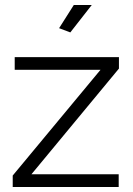

<svg xmlns="http://www.w3.org/2000/svg" viewBox="-20 -750 532 770"><path d="M262 -620 217 -637 276 -730H348ZM31 -46 383 -470H39V-521H457V-475L106 -51H456V0H31Z"/></svg>

Font: Oxford Sans
Style: Regular
Weight: 400
Designer: Matt McInerney, Pablo Impallari, Rodrigo Fuenzalida
Foundry: Matt McInerney, Pablo Impallari, Rodrigo Fuenzalida
Version: Version 3.000g; ttfautohint (v1.5) -l 8 -r 28 -G 28 -x 14 -D